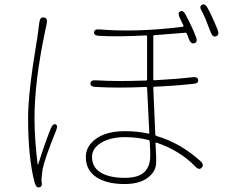

<svg xmlns="http://www.w3.org/2000/svg" viewBox="-20 -809 1040 868"><path d="M157 38Q144 41 137 18Q107 -94 107 -275Q107 -388 144 -610Q146 -622 148 -634L158 -709Q161 -733 179 -730Q197 -727 191 -703L190 -696Q187 -685 185 -673Q136 -442 136 -276Q136 -179 150 -67Q151 -62 153 -67Q186 -171 210 -229Q219 -251 231 -247Q243 -242 234 -220Q183 -94 173 -46Q171 -35 170 -24L168 -3Q167 8 169 19Q171 36 157 38ZM543 23Q462 23 415 -8.5Q368 -40 368 -99Q368 -145 408 -177Q456 -216 545 -216Q604 -216 650 -205Q655 -204 655 -209L645 -411Q645 -416 640 -416Q511 -410 412 -416Q388 -417 389 -432Q390 -448 414 -446Q503 -440 640 -445Q645 -445 645 -450V-644Q645 -649 640 -649Q513 -642 428 -647Q404 -648 405 -663Q406 -678 430 -676Q598 -662 806 -688Q811 -689 809 -694L792 -730Q782 -751 795 -758Q808 -764 819 -743Q851 -682 866 -642Q875 -620 860 -614Q844 -608 835 -630L825 -656Q823 -662 817 -661L678 -650Q673 -650 673 -645V-451Q673 -446 678 -446Q784 -452 850 -460Q874 -463 876 -447Q878 -432 854 -430Q773 -421 678 -417Q673 -417 673 -412L682 -202Q682 -196 688 -194Q795 -163 887 -80Q904 -64 892 -51Q880 -38 863 -56Q794 -128 688 -164Q683 -166 683 -161L686 -99Q686 -87 686 -75Q686 -33 646 -4Q609 23 543 23ZM638 -37Q659 -62 659 -102Q659 -114 659 -126L657 -168Q657 -174 651 -176Q602 -189 545 -189Q480 -189 438 -164Q396 -139 396 -99Q396 -53 435.5 -29Q475 -5 543.5 -5Q612 -5 638 -37ZM957 -645Q942 -639 933 -662Q905 -737 892 -759Q879 -780 893 -787Q906 -795 918 -774Q938 -738 964 -674Q973 -651 957 -645Z"/></svg>

Font: Resource Han Rounded KR ExtraLight
Style: Regular
Weight: 250
Designer: Cyano Hao (round all glyphs); Ryoko NISHIZUKA 西塚涼子 (kana, bopomofo & ideographs); Paul D. Hunt (Latin, Greek & Cyrillic)
Foundry: Cyano Hao
Version: 0.990